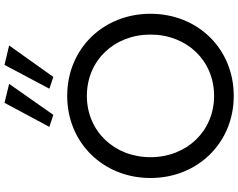

<svg xmlns="http://www.w3.org/2000/svg" viewBox="-120 -900 1031 830"><g transform="rotate(-90 395.0 -485.5)"><path d="M313 -770 447 -961 365 -981 261 -787ZM477 -770 613 -961 529 -981 426 -787ZM40 -350C40 -146 192 10 395 10C599 10 750 -146 750 -350C750 -554 599 -710 395 -710C192 -710 40 -554 40 -350ZM130 -350C130 -507 243 -625 395 -625C548 -625 660 -507 660 -350C660 -193 548 -75 395 -75C243 -75 130 -193 130 -350Z"/></g></svg>

Font: Jost
Style: Regular
Weight: 400
Version: Version 3.710